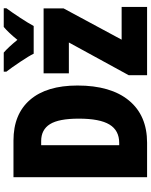

<svg xmlns="http://www.w3.org/2000/svg" viewBox="90 -896 806 1026"><g transform="rotate(-90 493.0 -383.0)"><path d="M243 0H59V-714H255Q396 -714 472.5 -625.5Q549 -537 549 -372Q549 -194 469 -97Q389 0 243 0ZM252 -566H230V-149H242Q309 -149 340.5 -201Q372 -253 372 -365Q372 -472 342.5 -519Q313 -566 252 -566ZM604 0V-98L779 -418H614V-553H961V-446L794 -136H969V0ZM962 -752Q939 -721 910.5 -677.5Q882 -634 867 -606H719Q707 -631 675.5 -678Q644 -725 623 -752V-766H725Q753 -742 793 -693Q832 -741 862 -766H962Z"/></g></svg>

Font: Noto Sans UI CondBlack
Style: Regular
Weight: 900
Width: 3
Designer: Monotype Design Team
Foundry: Monotype Imaging Inc.
Version: Version 1.001